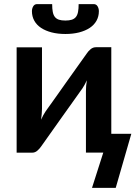

<svg xmlns="http://www.w3.org/2000/svg" viewBox="-20 -743 666 935"><path d="M61 0.5V-512.5H184.5V-213Q184.5 -201.5 183.2 -187.8Q182 -174 180 -160Q191 -184.5 202 -200.5Q202.5 -201.5 211.5 -214Q220.5 -226.5 234.8 -246.5Q249 -266.5 267 -291.8Q285 -317 303.5 -343.5Q347 -405 402.5 -482.5Q409.5 -493.5 421 -503.2Q432.5 -513 447 -513H522V-91.5H619.5L543.5 172H428L483 0H398.5V-299.5Q398.5 -311 399.5 -324.5Q400.5 -338 403 -352Q397.5 -340.5 392 -330.2Q386.5 -320 381 -312Q380 -311 371 -298.2Q362 -285.5 347.8 -265.5Q333.5 -245.5 315.5 -220.2Q297.5 -195 279 -169Q235.5 -107.5 180.5 -30Q173.5 -19.5 162.2 -9.5Q151 0.5 136.5 0.5ZM298.5 -643Q317 -643 329.5 -647Q342 -651 349.5 -660.2Q357 -669.5 360 -685Q363 -700.5 363 -723H436Q449 -723 455.2 -712.2Q461.5 -701.5 461.5 -688.5Q461.5 -663 450 -642.2Q438.5 -621.5 417 -607.2Q395.5 -593 365.5 -585.2Q335.5 -577.5 298.5 -577.5Q261.5 -577.5 231.5 -585.2Q201.5 -593 180 -607.2Q158.5 -621.5 147 -642.2Q135.5 -663 135.5 -688.5Q135.5 -701.5 141.8 -712.2Q148 -723 161 -723H234Q234 -700.5 237 -685Q240 -669.5 247.5 -660.2Q255 -651 267.2 -647Q279.5 -643 298.5 -643Z"/></svg>

Font: Lato
Style: Bold
Weight: 700
Designer: Lukasz Dziedzic
Foundry: tyPoland Lukasz Dziedzic
Version: Version 2.007; 2014-02-27